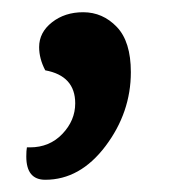

<svg xmlns="http://www.w3.org/2000/svg" viewBox="-20 -140 283 314"><path d="M103 29Q103 -16 54 -25Q44 -44 44 -63Q44 -87 65 -103.5Q86 -120 116 -120Q148 -120 171 -96Q194 -72 194 -22Q194 44 152.5 99Q111 154 54 154Q23 154 23 116Q23 106 24 101H29Q61 101 82 79Q103 57 103 29Z"/></svg>

Font: Overlock
Style: Bold
Weight: 700
Designer: Dario Muhafara
Foundry: Dario Manuel Muhafara
Version: Version 1.002